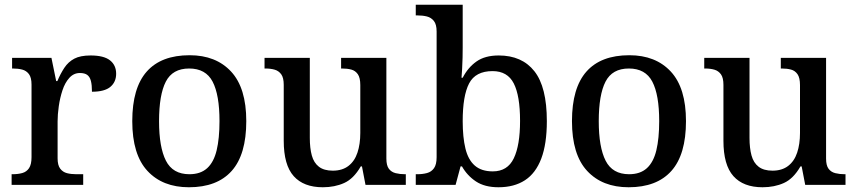

<svg xmlns="http://www.w3.org/2000/svg" viewBox="-20 -780 3611 810"><path d="M29 0V-45H33Q56 -45 74 -50Q92 -55 102.5 -70.5Q113 -86 113 -117V-423Q113 -453 102 -467.5Q91 -482 73.5 -486.5Q56 -491 34 -491H31V-536H197L217 -438H222Q235 -469 251.5 -494Q268 -519 293.5 -532.5Q319 -546 362 -546Q418 -546 444 -525.5Q470 -505 470 -469Q470 -434 445.5 -413.5Q421 -393 368 -393Q368 -421 363.5 -438.5Q359 -456 348 -464Q337 -472 317 -472Q291 -472 272.5 -451.5Q254 -431 243.5 -399Q233 -367 228 -332Q223 -297 223 -268V-112Q223 -83 234 -68.5Q245 -54 262.5 -49.5Q280 -45 302 -45H331V0Z M777 10Q666 10 602 -59Q538 -128 538 -269Q538 -409 599 -478Q660 -547 780 -547Q891 -547 955 -478Q1019 -409 1019 -269Q1019 -128 957.5 -59Q896 10 777 10ZM779 -45Q826 -45 854 -70.5Q882 -96 894 -146Q906 -196 906 -269Q906 -380 877 -435.5Q848 -491 778 -491Q708 -491 679.5 -435.5Q651 -380 651 -269Q651 -159 680 -102Q709 -45 779 -45Z M1342 10Q1261 10 1219 -37Q1177 -84 1177 -186V-422Q1177 -452 1166.5 -466.5Q1156 -481 1139 -486Q1122 -491 1099 -491H1096V-536H1287V-198Q1287 -155 1295.5 -124Q1304 -93 1325.5 -76.5Q1347 -60 1384 -60Q1424 -60 1450 -80Q1476 -100 1488 -136Q1500 -172 1500 -219V-421Q1500 -452 1489.5 -467Q1479 -482 1462 -486.5Q1445 -491 1423 -491H1419V-536H1610V-111Q1610 -82 1620.5 -68Q1631 -54 1649 -49.5Q1667 -45 1688 -45H1692V0H1522L1507 -78H1502Q1472 -26 1432 -8Q1392 10 1342 10Z M2083 10Q2025 10 1988 -14.5Q1951 -39 1929 -78H1923L1902 0H1734V-45H1741Q1763 -45 1781.5 -50Q1800 -55 1811 -70.5Q1822 -86 1822 -117V-647Q1822 -677 1810.5 -691.5Q1799 -706 1781 -710.5Q1763 -715 1741 -715H1734V-760H1932V-580Q1932 -563 1931.5 -537Q1931 -511 1929.5 -487.5Q1928 -464 1927 -452H1932Q1954 -495 1990 -520.5Q2026 -546 2084 -546Q2182 -546 2234.5 -479.5Q2287 -413 2287 -269Q2287 -173 2263.5 -111Q2240 -49 2194.5 -19.5Q2149 10 2083 10ZM2059 -57Q2121 -57 2147.5 -112Q2174 -167 2174 -270Q2174 -376 2147.5 -428Q2121 -480 2058 -480Q1986 -480 1959 -428Q1932 -376 1932 -269Q1932 -201 1943.5 -153.5Q1955 -106 1983 -81.5Q2011 -57 2059 -57Z M2632 10Q2521 10 2457 -59Q2393 -128 2393 -269Q2393 -409 2454 -478Q2515 -547 2635 -547Q2746 -547 2810 -478Q2874 -409 2874 -269Q2874 -128 2812.5 -59Q2751 10 2632 10ZM2634 -45Q2681 -45 2709 -70.5Q2737 -96 2749 -146Q2761 -196 2761 -269Q2761 -380 2732 -435.5Q2703 -491 2633 -491Q2563 -491 2534.5 -435.5Q2506 -380 2506 -269Q2506 -159 2535 -102Q2564 -45 2634 -45Z M3197 10Q3116 10 3074 -37Q3032 -84 3032 -186V-422Q3032 -452 3021.5 -466.5Q3011 -481 2994 -486Q2977 -491 2954 -491H2951V-536H3142V-198Q3142 -155 3150.5 -124Q3159 -93 3180.5 -76.5Q3202 -60 3239 -60Q3279 -60 3305 -80Q3331 -100 3343 -136Q3355 -172 3355 -219V-421Q3355 -452 3344.5 -467Q3334 -482 3317 -486.5Q3300 -491 3278 -491H3274V-536H3465V-111Q3465 -82 3475.5 -68Q3486 -54 3504 -49.5Q3522 -45 3543 -45H3547V0H3377L3362 -78H3357Q3327 -26 3287 -8Q3247 10 3197 10Z"/></svg>

Font: Noto Serif Hebrew Medium
Style: Regular
Weight: 500
Version: Version 2.003